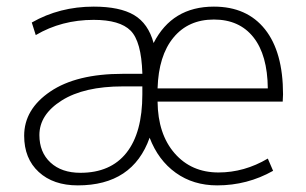

<svg xmlns="http://www.w3.org/2000/svg" viewBox="-20 -550 923 580"><path d="M456 -283H789Q788 -384 745.5 -437.5Q703 -491 626 -491Q549 -491 504 -436.5Q459 -382 456 -283ZM456 -243Q457 -145 507.5 -87Q558 -29 640 -29Q718 -29 789 -71L805 -34Q727 10 636 10Q564 10 511 -28Q458 -66 432 -134Q381 10 215 10Q141 10 97 -30.5Q53 -71 53 -140Q53 -220 132 -273.5Q211 -327 351 -327H410V-329Q407 -425 374.5 -457.5Q342 -490 263 -490Q166 -490 88 -444L76 -482Q160 -530 263 -530Q342 -530 385 -504.5Q428 -479 444 -420Q500 -530 626 -530Q726 -530 780.5 -461.5Q835 -393 835 -265Q835 -262 834.5 -254Q834 -246 834 -243ZM99 -142Q99 -90 132.5 -59Q166 -28 223 -28Q314 -28 362 -88.5Q410 -149 410 -265V-289H351Q234 -289 166.5 -246.5Q99 -204 99 -142Z"/></svg>

Font: M PLUS 1p Light
Style: Regular
Weight: 300
Version: Version 1.061